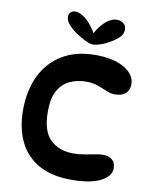

<svg xmlns="http://www.w3.org/2000/svg" viewBox="-100 -1005 849 1089"><g transform="rotate(10 324.5 -461.0)"><path d="M386 11Q273 11 198 -31.5Q123 -74 86 -151Q49 -228 49 -331Q49 -445 90.5 -530.5Q132 -616 211 -663Q290 -710 401 -710Q505 -710 567 -673.5Q629 -637 629 -581Q629 -548 608 -528.5Q587 -509 547 -509Q521 -509 496 -520Q471 -531 442.5 -541.5Q414 -552 375 -552Q325 -552 282.5 -533Q240 -514 214.5 -469.5Q189 -425 189 -349Q189 -234 239.5 -186Q290 -138 373 -138Q402 -138 434 -143.5Q466 -149 494 -154.5Q522 -160 539 -160Q573 -160 593 -143.5Q613 -127 613 -95Q613 -49 555 -19Q497 11 386 11ZM377 -766Q356 -766 330 -779Q304 -792 275 -811Q244 -833 226 -854Q208 -875 208 -898Q208 -914 219 -923.5Q230 -933 246 -933Q273 -933 307 -905Q341 -877 376 -815L361 -818Q386 -869 419.5 -898.5Q453 -928 485 -928Q508 -928 523.5 -915.5Q539 -903 539 -881Q539 -856 522 -838Q505 -820 474 -801Q448 -785 420.5 -775.5Q393 -766 377 -766Z"/></g></svg>

Font: DynaPuff
Style: Regular
Weight: 400
Designer: Toshi Omagari, Jennifer Daniel
Foundry: Google Fonts
Version: Version 2.000